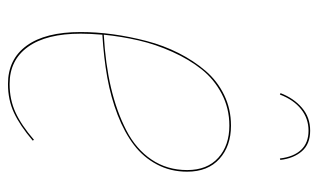

<svg xmlns="http://www.w3.org/2000/svg" viewBox="-172 -586 767 462"><g transform="rotate(90 211.0 -354.5)"><path d="M207 -645 203.6 -646.5Q215.8 -678.2 238.8 -698Q261.7 -717.8 293.9 -717.8Q326.2 -717.8 343.5 -697.8Q360.8 -677.7 364.3 -646L360.8 -645Q356.9 -678.2 340.1 -696Q323.2 -713.9 293.9 -713.9Q264.6 -713.9 242.2 -696Q219.7 -678.2 207 -645ZM392.6 -421.9Q392.6 -381.8 375.2 -349.1Q357.9 -316.4 328.1 -293.7Q298.3 -271 256.1 -254.6Q213.9 -238.3 166.3 -229.7Q118.7 -221.2 63 -217.8Q60.5 -187.5 60.5 -166Q60.5 -83 92.3 -38.8Q124 5.4 181.6 5.4Q219.2 5.4 250 -8.8Q280.8 -22.9 315.9 -53.2L317.9 -50.3Q281.7 -19.5 250.7 -5.1Q219.7 9.3 181.6 9.3Q122.1 9.3 89.4 -35.6Q56.6 -80.6 56.6 -165.5Q56.6 -203.6 62 -243.2Q67.4 -282.7 78.1 -324Q88.9 -365.2 107.2 -401.4Q125.5 -437.5 149.7 -465.8Q173.8 -494.1 207.8 -510.7Q241.7 -527.3 281.7 -527.3Q331.1 -527.3 361.8 -499.5Q392.6 -471.7 392.6 -421.9ZM281.7 -523.4Q240.2 -523.4 205.3 -505.1Q170.4 -486.8 146.5 -456.8Q122.6 -426.8 104.5 -386.7Q86.4 -346.7 76.9 -305.7Q67.4 -264.6 63 -221.2Q132.8 -225.1 190.2 -238.5Q247.6 -252 293 -275.4Q338.4 -298.8 363.5 -336.2Q388.7 -373.5 388.7 -421.9Q388.7 -470.2 359.1 -496.8Q329.6 -523.4 281.7 -523.4Z"/></g></svg>

Font: Fira Sans Compressed Four
Style: Italic
Weight: 100
Width: 3
Italic angle: -8°
Designer: Carrois Corporate & Edenspiekermann AG
Foundry: Carrois Corporate GbR & Edenspiekermann AG
Version: Version 4.203;PS 004.203;hotconv 1.0.88;makeotf.lib2.5.64775